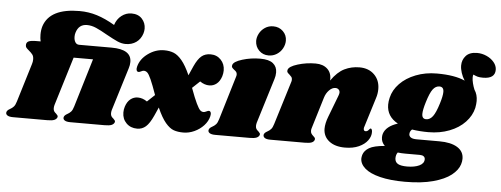

<svg xmlns="http://www.w3.org/2000/svg" viewBox="-103 -913 3320 1272"><g transform="rotate(5 1557.0 -276.5)"><path d="M365 -594Q361 -582 361 -567Q361 -545 370 -530.5Q379 -516 396 -516H612Q744 -516 744 -432Q744 -411 737 -390L649 -104Q646 -92 646 -83Q646 -70 651 -62.5Q656 -55 665 -48Q672 -41 675 -36.5Q678 -32 676 -25Q671 -12 656 -6Q641 0 610 0H382Q356 0 344 -8.5Q332 -17 336 -31Q340 -43 357 -52Q372 -60 382 -71Q392 -82 399 -106L496 -428H367L268 -104Q265 -92 265 -83Q265 -70 270 -62.5Q275 -55 284 -48Q291 -41 294 -36.5Q297 -32 295 -25Q290 -12 275 -6Q260 0 229 0H1Q-25 0 -37 -8.5Q-49 -17 -45 -31Q-41 -43 -24 -52Q-9 -60 1 -71Q11 -82 18 -106L96 -362Q101 -377 101 -393Q101 -413 92.5 -424.5Q84 -436 67 -450Q56 -459 50.5 -465.5Q45 -472 45 -481Q44 -500 58.5 -508Q73 -516 114 -516H140Q135 -535 135 -562Q135 -592 143 -618Q183 -739 380 -739Q440 -739 496 -721.5Q552 -704 615 -667Q628 -707 658 -730Q688 -753 724 -753Q769 -753 794 -725.5Q819 -698 819 -660Q819 -645 814 -628Q802 -590 772.5 -569Q743 -548 702 -548Q675 -548 647 -560.5Q619 -573 574 -598Q529 -624 498 -637.5Q467 -651 437 -651Q382 -651 365 -594Z M1365 -430Q1365 -411 1359 -391Q1348 -357 1326.5 -340Q1305 -323 1278 -323Q1246 -323 1216 -344L1166 -297Q1191 -229 1207 -196Q1223 -163 1233 -153.5Q1243 -144 1256 -144Q1263 -144 1274 -149.5Q1285 -155 1291 -155Q1297 -155 1301 -149.5Q1305 -144 1305 -135Q1305 -130 1303 -120Q1295 -86 1269 -58Q1243 -30 1207 -13.5Q1171 3 1134 3Q1097 3 1070 -6.5Q1043 -16 1015 -49Q987 -82 958 -148L933 -92Q909 -39 884.5 -17.5Q860 4 827 4Q783 4 755 -24Q727 -52 727 -95Q727 -115 733 -134Q744 -168 765.5 -185Q787 -202 814 -202Q846 -202 876 -181L926 -228Q902 -296 887 -329.5Q872 -363 861.5 -372.5Q851 -382 838 -382Q831 -382 820.5 -376.5Q810 -371 804 -371Q789 -371 789 -392Q789 -395 791 -405Q804 -457 854 -493Q904 -529 961 -529Q997 -529 1024.5 -518Q1052 -507 1079.5 -474Q1107 -441 1135 -378L1163 -441Q1185 -489 1209 -509Q1233 -529 1269 -529Q1311 -529 1338 -500.5Q1365 -472 1365 -430Z M1712 -447Q1712 -424 1705 -403L1613 -104Q1610 -92 1610 -83Q1610 -70 1615 -62.5Q1620 -55 1629 -48Q1636 -41 1639 -36.5Q1642 -32 1640 -25Q1635 -12 1620 -6Q1605 0 1574 0H1346Q1320 0 1308 -8.5Q1296 -17 1300 -31Q1304 -43 1321 -52Q1336 -60 1346 -71Q1356 -82 1363 -106L1450 -395Q1453 -404 1453 -410Q1453 -421 1448 -427.5Q1443 -434 1433 -441Q1423 -449 1419 -455Q1415 -461 1418 -471Q1424 -494 1481 -511.5Q1538 -529 1600 -529Q1658 -529 1685 -507Q1712 -485 1712 -447ZM1758 -662Q1758 -636 1744.5 -611Q1731 -586 1706.5 -570.5Q1682 -555 1652 -555Q1614 -555 1588.5 -580.5Q1563 -606 1562 -644Q1562 -669 1575 -693.5Q1588 -718 1612 -734Q1636 -750 1667 -750Q1706 -750 1732 -724.5Q1758 -699 1758 -662Z M2325 -138Q2323 -134 2323 -126Q2323 -119 2326.5 -115Q2330 -111 2336 -111Q2348 -111 2356.5 -121.5Q2365 -132 2368 -132Q2373 -132 2376 -125.5Q2379 -119 2379 -110Q2380 -81 2360 -53.5Q2340 -26 2301.5 -8.5Q2263 9 2209 9Q2143 9 2104 -21.5Q2065 -52 2064 -103Q2064 -140 2082 -186L2137 -330Q2142 -343 2142 -351Q2142 -364 2133.5 -371.5Q2125 -379 2113 -379Q2091 -379 2071 -358.5Q2051 -338 2042 -308L1980 -104Q1976 -93 1976 -83Q1976 -71 1981 -63.5Q1986 -56 1995 -48Q2002 -42 2005 -37Q2008 -32 2006 -25Q2002 -12 1987 -6Q1972 0 1940 0H1712Q1686 0 1674.5 -8.5Q1663 -17 1666 -31Q1670 -43 1687 -52Q1702 -60 1712 -71Q1722 -82 1729 -106L1818 -395Q1820 -400 1820 -409Q1820 -420 1815.5 -426Q1811 -432 1801 -441Q1791 -449 1787 -455Q1783 -461 1786 -471Q1792 -494 1849 -511.5Q1906 -529 1968 -529Q2018 -529 2047 -501.5Q2076 -474 2073 -425Q2114 -484 2160 -506.5Q2206 -529 2260 -529Q2321 -529 2358.5 -492Q2396 -455 2396 -396Q2396 -365 2386 -335Z M3160 -591Q3160 -532 3080 -532Q3057 -532 3044.5 -535.5Q3032 -539 3015 -547Q3012 -540 3012 -527Q3012 -511 3017.5 -489Q3023 -467 3031 -448Q3052 -417 3052 -374Q3052 -355 3047 -328Q3035 -276 2994.5 -233Q2954 -190 2890.5 -165.5Q2827 -141 2751 -141Q2693 -141 2642 -149Q2627 -136 2627 -117Q2627 -104 2639 -95.5Q2651 -87 2679 -87H2829Q2906 -87 2949 -60.5Q2992 -34 2992 15Q2992 33 2986 52Q2974 91 2931.5 124.5Q2889 158 2812 179Q2735 200 2625 200Q2527 200 2459 183Q2391 166 2357.5 136.5Q2324 107 2324 71Q2324 63 2328 47Q2337 18 2368.5 -0.5Q2400 -19 2472 -25Q2448 -48 2448 -80Q2448 -91 2451 -103Q2467 -155 2545 -180Q2470 -221 2470 -300Q2470 -322 2476 -346Q2488 -398 2529 -440.5Q2570 -483 2634 -508Q2698 -533 2774 -533Q2893 -533 2961 -502Q2946 -525 2937.5 -551.5Q2929 -578 2929 -600Q2929 -638 2953.5 -665Q2978 -692 3028 -692Q3060 -692 3090.5 -678.5Q3121 -665 3140.5 -641.5Q3160 -618 3160 -591ZM2827 -415Q2827 -449 2798 -449Q2773 -449 2754.5 -424.5Q2736 -400 2717 -337Q2701 -285 2701 -258Q2701 -225 2729 -225Q2754 -225 2773 -250Q2792 -275 2811 -337Q2827 -388 2827 -415ZM2612 14Q2584 14 2561 11Q2549 26 2549 51Q2550 76 2569.5 87Q2589 98 2630 98Q2680 98 2711.5 83Q2743 68 2743 40Q2743 28 2734 21Q2725 14 2708 14Z"/></g></svg>

Font: Shrikhand
Style: Regular
Weight: 400
Italic angle: -14°
Designer: Jonny Pinhorn
Foundry: Jonny Pinhorn
Version: Version 1.001;PS 1.001;hotconv 1.0.88;makeotf.lib2.5.647800